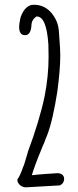

<svg xmlns="http://www.w3.org/2000/svg" viewBox="-20 -784 330 812"><path d="M233.4 0C245.6 -5.9 249.5 -14.2 251 -23.4C252.4 -40.5 244.1 -49.3 225.6 -51.8C200.2 -50.3 147.5 -46.9 114.7 -43C120.6 -64 134.8 -104 156.7 -156.2L160.6 -166.5C164.6 -174.3 168.9 -183.6 170.9 -190.4L172.4 -195.8L178.2 -209C196.8 -255.9 210.4 -321.8 222.2 -395C230 -453.6 234.9 -505.9 234.9 -549.3C234.9 -560.1 234.4 -571.3 233.9 -581.5L229 -652.8C226.6 -683.1 215.3 -709 195.3 -731.9C174.8 -754.4 149.4 -765.1 119.1 -763.7C90.8 -762.2 71.3 -730.5 64.9 -702.1L65.4 -702.6C64 -695.8 61 -682.1 61 -669.9C61 -651.9 66.4 -633.8 87.4 -635.3C105 -635.7 112.3 -654.3 113.3 -682.1C114.7 -695.8 122.6 -707.5 134.8 -714.4C163.1 -714.8 179.2 -675.8 184.6 -596.2C185.1 -579.1 185.5 -560.5 185.5 -544.4C185.5 -488.8 179.7 -433.6 168.9 -377.9C155.3 -310.1 127 -219.2 99.1 -145.5L96.7 -136.7C92.8 -124 86.4 -101.1 82.5 -89.4C81.5 -85.9 79.6 -82.5 78.6 -79.1V-80.1C71.8 -60.5 64.5 -40.5 53.2 -24.4C53.7 -4.9 71.8 7.8 88.9 8.3Z"/></svg>

Font: Amatic Mod Bold ONEptTWO
Style: Bold
Weight: 700
Designer: David Occhino Design
Foundry: David Occhino Design
Version: Version 1.2